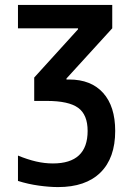

<svg xmlns="http://www.w3.org/2000/svg" viewBox="-20 -750 540 780"><path d="M216 10Q181 10 137.5 4Q94 -2 53 -15V-118Q92 -102 126.5 -94Q161 -86 195 -86Q336 -86 336 -218Q336 -284 297.5 -312Q259 -340 170 -340H119V-435L297 -631V-635H53V-730H436V-635L250 -431V-427H261Q350 -427 399 -372.5Q448 -318 448 -218Q448 -108 388 -49Q328 10 216 10Z"/></svg>

Font: M PLUS Code Latin Medium
Style: Regular
Weight: 500
Designer: Coji Morishita
Foundry: UNDERFOREST DESIGN
Version: Version 1.002; ttfautohint (v1.8.3)